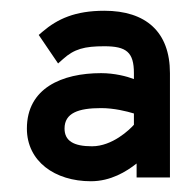

<svg xmlns="http://www.w3.org/2000/svg" viewBox="-20 -799 363 357"><path d="M30 -560C30 -499 82 -462 149 -462C186 -462 215 -480 234 -495V-469H296V-663C296 -740 251 -779 174 -779C120 -779 87 -764 59 -740L52 -734L88 -681L97 -689C118 -708 137 -713 174 -713C215 -713 229 -702 229 -663V-652C216 -657 193 -663 168 -663C95 -663 30 -635 30 -560ZM100 -560C100 -589 126 -598 168 -598C192 -598 216 -592 229 -588V-567C221 -558 189 -527 151 -527C117 -527 100 -537 100 -560Z"/></svg>

Font: Charger Pro
Style: ExBdSuExt
Weight: 400
Designer: Jasper
Foundry: Cannot Into Space Fonts
Version: Version 1.09